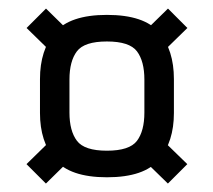

<svg xmlns="http://www.w3.org/2000/svg" viewBox="-20 -561 500 450"><path d="M73.7 -375.6Q73.7 -443.7 108.6 -484.9Q143.6 -526.1 230.6 -526.1Q318.5 -526.1 353 -484.9Q387.6 -443.7 387.6 -375.6V-296.1Q387.6 -229 353 -187.3Q318.5 -145.5 230.6 -145.5Q143.6 -145.5 108.6 -187.3Q73.7 -229 73.7 -296.1ZM42.1 -176.3 117.7 -250.3 164.9 -206.8 87.6 -130.8ZM305.9 -196.7 349.9 -243.5 419 -176.3 373.5 -130.8ZM318.4 -374.5Q318.4 -417.5 301 -440.7Q283.5 -463.8 230.6 -463.8Q177.7 -463.8 160.3 -440.8Q142.8 -417.7 142.8 -374.5V-297.2Q142.8 -254.2 160.3 -231Q177.7 -207.8 230.6 -207.8Q283.5 -207.8 301 -230.9Q318.4 -254 318.4 -297.2ZM42.3 -495.4 87.8 -540.9 164.5 -465.6 118.1 -421.4ZM305 -473.6 373.7 -540.9 419.2 -495.4 343.1 -421.1Z"/></svg>

Font: Khand Variable Light
Style: Regular
Weight: 300
Designer: Satya Rajpurohit
Foundry: Indian Type Foundry
Version: Version 3.000